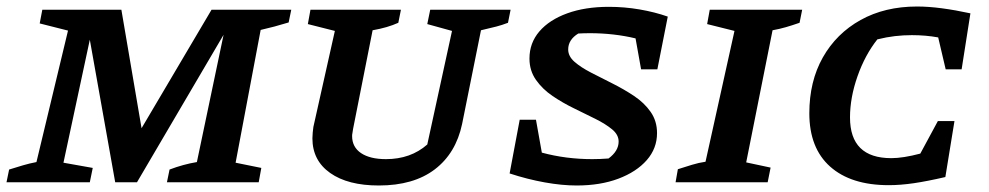

<svg xmlns="http://www.w3.org/2000/svg" viewBox="-33 -560 3039 590"><path d="M-13 0 -5 -39Q17 -46 37.5 -52Q58 -58 79 -62L176 -466L89 -488L97 -530H340L402 -166L617 -530H862L854 -491Q831 -484 810.5 -478.5Q790 -473 768 -468L691 -60L770 -44L762 0H480L488 -39Q530 -55 572 -62L654 -453L388 0H321L243 -438L162 -60L252 -44L243 0Z M1131 10Q1036 10 981.5 -28.5Q927 -67 927 -135Q927 -143 928 -153Q929 -163 930 -170L996 -465L913 -486L921 -530H1199L1191 -490Q1158 -475 1112 -467L1052 -164Q1051 -155 1050 -151Q1049 -147 1049 -142Q1049 -108 1076.5 -89.5Q1104 -71 1153 -71Q1229 -71 1280 -116L1356 -465L1280 -486L1289 -530H1536L1528 -490Q1510 -483 1492.5 -478.5Q1475 -474 1445 -467L1387 -179Q1368 -89 1303 -39.5Q1238 10 1131 10Z M1937 -347 1920 -442Q1887 -450 1851.5 -454Q1816 -458 1780 -458Q1761 -458 1744 -457Q1713 -438 1713 -408Q1713 -387 1732.5 -370Q1752 -353 1783 -337Q1814 -321 1849 -303.5Q1884 -286 1915.5 -265Q1947 -244 1966.5 -216Q1986 -188 1986 -151Q1986 -104 1954.5 -68Q1923 -32 1867.5 -11Q1812 10 1739 10Q1694 10 1641 0.5Q1588 -9 1533 -27L1564 -192H1614L1632 -91Q1706 -71 1787 -71Q1811 -71 1837 -73Q1868 -96 1868 -125Q1868 -146 1848 -162.5Q1828 -179 1797 -194.5Q1766 -210 1731 -227Q1696 -244 1665 -265Q1634 -286 1614 -314.5Q1594 -343 1594 -380Q1594 -428 1624.5 -463.5Q1655 -499 1710 -519Q1765 -539 1838 -539Q1886 -539 1932.5 -531Q1979 -523 2019 -509L1987 -347Z M2043 0 2050 -40Q2072 -47 2093 -53.5Q2114 -60 2135 -63L2224 -465L2140 -486L2148 -530H2432L2424 -490Q2401 -482 2382 -476.5Q2363 -471 2341 -467L2260 -61L2335 -45L2326 0Z M2698 9Q2582 9 2518 -48Q2454 -105 2454 -212Q2454 -310 2495.5 -383.5Q2537 -457 2611.5 -498.5Q2686 -540 2785 -540Q2820 -540 2861.5 -534.5Q2903 -529 2949 -519L2922 -347H2873L2850 -445Q2812 -452 2769 -452Q2743 -452 2717 -449Q2691 -446 2663 -439Q2625 -391 2602 -325.5Q2579 -260 2579 -199Q2579 -74 2706 -74Q2742 -74 2795 -88L2849 -188H2900L2872 -16Q2816 -3 2775 3Q2734 9 2698 9Z"/></svg>

Font: Piazzolla SC SemiBold
Style: Italic
Weight: 600
Italic angle: -11.3°
Designer: Juan Pablo del Peral
Foundry: Huerta Tipografica
Version: Version 1.330